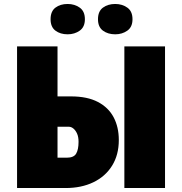

<svg xmlns="http://www.w3.org/2000/svg" viewBox="-20 -948 918 968"><path d="M66 0V-714H270V-462H338Q420 -462 473.5 -434Q527 -406 553 -356.5Q579 -307 579 -242Q579 -167 545 -112.5Q511 -58 450.5 -29Q390 0 311 0ZM317 -153Q352 -153 364 -173.5Q376 -194 376 -233Q376 -258 368.5 -274.5Q361 -291 350 -300Q339 -309 327 -309H270V-153ZM607 0V-714H812V0ZM235 -851Q235 -891 259.5 -909.5Q284 -928 321 -928Q356 -928 382 -909.5Q408 -891 408 -851Q408 -812 382 -793.5Q356 -775 321 -775Q284 -775 259.5 -793.5Q235 -812 235 -851ZM474 -851Q474 -891 499 -909.5Q524 -928 561 -928Q596 -928 622 -909.5Q648 -891 648 -851Q648 -812 622 -793.5Q596 -775 561 -775Q524 -775 499 -793.5Q474 -812 474 -851Z"/></svg>

Font: Noto Sans Display Black
Style: Regular
Weight: 900
Designer: Monotype Design Team
Foundry: Monotype Imaging Inc.
Version: Version 2.003